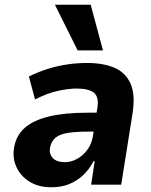

<svg xmlns="http://www.w3.org/2000/svg" viewBox="-20 -780 639 811"><path d="M197 11Q142 11 104 -13Q66 -37 48.5 -76.5Q31 -116 41 -164Q51 -212 87.5 -242.5Q124 -273 189 -288.5Q254 -304 350 -304H409L397 -224H352Q303 -224 269 -219Q235 -214 216.5 -200Q198 -186 192 -159Q186 -131 202.5 -113Q219 -95 254 -95Q280 -95 305 -108.5Q330 -122 349 -147.5Q368 -173 373 -208L391 -323Q399 -370 377 -388Q355 -406 304 -406Q269 -406 224 -396Q179 -386 128 -360L102 -457Q143 -477 183.5 -489.5Q224 -502 265 -508Q306 -514 347 -514Q417 -514 464 -493.5Q511 -473 531.5 -426.5Q552 -380 540 -302L492 0H365L380 -99H375Q358 -66 332 -41Q306 -16 272.5 -2.5Q239 11 197 11ZM308 -567 212 -760H363L415 -567Z"/></svg>

Font: Nunito Sans 7pt SemiCondensed ExtraBold
Style: Italic
Weight: 800
Width: 4
Italic angle: -9°
Designer: Vernon Adams
Foundry: Vernon Adams
Version: Version 3.101;gftools[0.9.27]